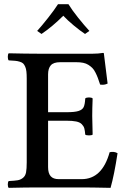

<svg xmlns="http://www.w3.org/2000/svg" viewBox="-20 -904 619 926"><path d="M211.9 -544.9V-362.8H299.8Q340.3 -362.8 358.6 -368.7Q377 -374.5 383.3 -387.2Q389.6 -399.9 391.1 -429.2Q396 -434.1 409.2 -434.1Q421.9 -434.1 426.8 -429.2Q424.8 -379.4 424.8 -344.2Q424.8 -312.5 426.8 -254.9Q422.9 -251 409.2 -251Q395 -251 391.1 -254.9Q389.6 -273.9 386.7 -284.7Q383.8 -295.4 374.5 -304.9Q365.2 -314.5 347.4 -318.1Q329.6 -321.8 299.8 -321.8H211.9V-98.1Q211.9 -68.4 224.4 -54.2Q236.8 -40 263.2 -40H374Q472.7 -40 508.8 -169.9Q530.8 -174.8 546.9 -165Q530.8 -59.6 513.2 2Q511.2 2 488 1.5Q464.8 1 433.8 0.5Q402.8 0 381.8 0H160.2Q104 0 22 2Q17.6 -2.4 17.6 -14.4Q17.6 -26.4 22 -30.8Q51.8 -32.2 65.7 -34.7Q79.6 -37.1 91.1 -46.4Q102.5 -55.7 105.7 -72.8Q108.9 -89.8 108.9 -121.1V-524.9Q108.9 -545.4 107.4 -558.8Q106 -572.3 101.6 -582.3Q97.2 -592.3 91.8 -597.7Q86.4 -603 75.2 -606.4Q64 -609.9 52.7 -610.8Q41.5 -611.8 22 -612.8Q17.6 -617.2 17.6 -629.9Q17.6 -642.6 22 -647Q107.9 -645 160.2 -645H428.2Q454.1 -645 477.1 -648.9Q481 -648.9 481 -646Q482.4 -639.6 499 -501Q482.9 -492.7 462.9 -496.1Q456.5 -515.6 451.9 -528.1Q447.3 -540.5 440.2 -554.4Q433.1 -568.4 425.3 -576.2Q417.5 -584 406.5 -591.1Q395.5 -598.1 381.1 -601.1Q366.7 -604 348.1 -604H270Q238.3 -604 225.1 -589.1Q211.9 -574.2 211.9 -544.9ZM180.2 -740.2 159.2 -754.9Q180.7 -778.3 211.7 -817.6Q242.7 -856.9 259.8 -883.8H310.1Q326.7 -856.4 356.7 -818.8Q386.7 -781.2 411.1 -754.9L390.1 -740.2Q365.7 -756.3 336.2 -780.8Q306.6 -805.2 285.2 -828.1Q232.4 -775.4 180.2 -740.2Z"/></svg>

Font: Common Serif Medium
Style: Regular
Weight: 500
Designer: Philipp H. Poll, Khaled Hosny
Foundry: Stefan Peev, Context Ltd.
Version: Version 1.026